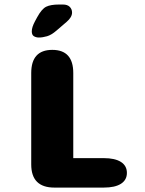

<svg xmlns="http://www.w3.org/2000/svg" viewBox="-20 -850 659 870"><path d="M312 -133.5H450Q501 -133.5 528 -116.2Q555 -99 555 -66.5Q555 -34.5 528 -17.2Q501 0 450 0H226.5Q121.5 0 121.5 -105V-519Q121.5 -624 217 -624Q312 -624 312 -519ZM156 -680Q143.5 -680 133.8 -685.8Q124 -691.5 124 -708Q124 -726.5 138.5 -753.5L148.5 -772Q169 -809.5 189.2 -819.5Q209.5 -829.5 247.5 -829.5H265Q285.5 -829.5 296 -819Q306.5 -808.5 306.5 -793Q306.5 -772 282 -751L236 -711.5Q213 -691.5 193.2 -685.8Q173.5 -680 156 -680Z"/></svg>

Font: Sono Monospace ExtraBold
Style: Regular
Weight: 800
Version: Version 2.112